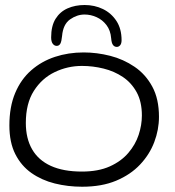

<svg xmlns="http://www.w3.org/2000/svg" viewBox="-20 -702 681 747"><path d="M299.5 24.5Q244 24.5 193 11.8Q142 -1 102.2 -29Q62.5 -57 39.5 -102.5Q16.5 -148 16.5 -214Q16.5 -286.5 39 -340Q61.5 -393.5 101.5 -428.5Q141.5 -463.5 193.8 -480.8Q246 -498 305.5 -498Q357 -498 408.8 -484.8Q460.5 -471.5 503.5 -442.2Q546.5 -413 572.5 -365Q598.5 -317 598.5 -247.5Q598.5 -197.5 580.2 -149.2Q562 -101 525 -61.8Q488 -22.5 432 1Q376 24.5 299.5 24.5ZM298.5 -34.5Q362.5 -34.5 407 -54.5Q451.5 -74.5 479.2 -107Q507 -139.5 519.5 -177.5Q532 -215.5 532 -252.5Q532 -306 511.8 -343Q491.5 -380 458 -402.5Q424.5 -425 383 -435.2Q341.5 -445.5 299 -445.5Q243 -445.5 193 -421.5Q143 -397.5 111.8 -348.5Q80.5 -299.5 80.5 -223.5Q80.5 -163.5 105 -121Q129.5 -78.5 178 -56.5Q226.5 -34.5 298.5 -34.5ZM200.5 -523.5Q191.5 -523.5 185.2 -531.8Q179 -540 179 -556.5Q179 -601 196.2 -628.8Q213.5 -656.5 243 -669.5Q272.5 -682.5 309.5 -682.5Q348 -682.5 380.5 -666.8Q413 -651 433 -620.5Q453 -590 453 -545.5Q453 -532.5 447.5 -526Q442 -519.5 434.5 -519.5Q425.5 -519.5 419.8 -526.8Q414 -534 412.5 -553Q410 -584 394.2 -604.5Q378.5 -625 355.8 -635.2Q333 -645.5 309 -645.5Q279.5 -645.5 252.5 -626.5Q225.5 -607.5 221.5 -562Q219.5 -541 214.8 -532.2Q210 -523.5 200.5 -523.5Z"/></svg>

Font: Gluten Thin ExtraLight
Style: Regular
Weight: 250
Version: Version 1.300